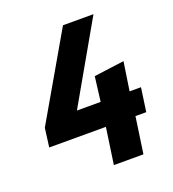

<svg xmlns="http://www.w3.org/2000/svg" viewBox="-115 -693 702 781"><g transform="rotate(-20 236.0 -302.5)"><path d="M377.3 -605.3 180 -260H282.7L296 -366.7L426.7 -384L408 -260H457.3L442.7 -157.3H396L373.3 0H245.3L268 -157.3H22.7L33.3 -238.7L245.3 -605.3Z"/></g></svg>

Font: Timmana
Style: Regular
Weight: 400
Designer: Appaji Ambarisha Darbha
Foundry: Andhrapradesh Society for Knowledge Networks
Version: Version 1.0.4; ttfautohint (v1.2.42-39fb)